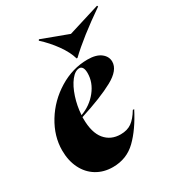

<svg xmlns="http://www.w3.org/2000/svg" viewBox="-177 -841 888 964"><g transform="rotate(-30 267.0 -359.0)"><path d="M354 -520Q404 -520 430.5 -499.5Q457 -479 457 -449Q457 -400 385.5 -361Q314 -322 188 -282V-273Q188 -192 221.5 -151.5Q255 -111 312 -111Q350 -111 375.5 -129Q401 -147 425 -187H433Q386 -95 331 -41.5Q276 12 196 12Q143 12 102 -13Q61 -38 38.5 -83.5Q16 -129 16 -188Q16 -270 63 -347Q110 -424 188.5 -472Q267 -520 354 -520ZM321 -461Q321 -482 314.5 -492.5Q308 -503 297 -503Q272 -503 248 -472.5Q224 -442 208 -393Q192 -344 189 -293Q247 -314 284 -360.5Q321 -407 321 -461ZM315 -552H310Q298 -594 265 -640Q232 -686 190 -724L194 -730L347 -673L531 -730L534 -724Q393 -627 315 -552Z"/></g></svg>

Font: Nyght Serif Dark Italic
Style: Regular
Weight: 800
Italic angle: -16°
Designer: Maksym Kobuzan
Version: Version 0.400